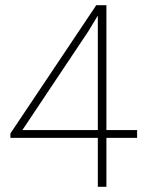

<svg xmlns="http://www.w3.org/2000/svg" viewBox="-20 -718 567 738"><path d="M356 -188H20V-205L350 -698H389V-218H507V-188H389V0H356ZM356 -658 319 -597 66 -218H356Z"/></svg>

Font: Freesentation 1 Thin
Style: Regular
Weight: 250
Designer: glyphs from Roboto by Christian Robertson / Hangul glyphs from Noto Sans CJK(Source Han Sans) by Jang Soo-young and Kang
Foundry: PT&
Version: Version 2.001